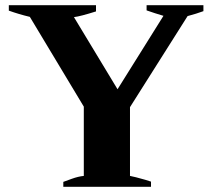

<svg xmlns="http://www.w3.org/2000/svg" viewBox="-20 -720 818 740"><path d="M224 -19Q232 -22 257 -31Q282 -40 303 -42V-309L95 -655Q53 -665 14 -679V-700H350V-676Q290 -657 265 -654L433 -376L610 -659Q576 -669 545 -680V-700H764V-677Q737 -667 703 -658L481 -307V-42Q498 -39 540 -27Q545 -25 562 -20V0H224Z"/></svg>

Font: Trirong ExtraBold
Style: Regular
Weight: 800
Designer: Katatrad Team
Foundry: CadsonDemak
Version: Version 1.001